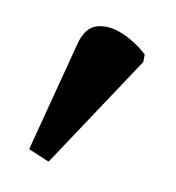

<svg xmlns="http://www.w3.org/2000/svg" viewBox="-41 -763 273 298"><g transform="rotate(10 95.5 -614.0)"><path d="M53 -503 20 -517 66 -693Q73 -718 91 -723Q109 -728 130.5 -719Q152 -710 171 -693V-681Z"/></g></svg>

Font: Noto Serif SemiCondensed
Style: Regular
Weight: 400
Width: 4
Designer: Monotype Design Team
Foundry: Monotype Imaging Inc.
Version: Version 2.013